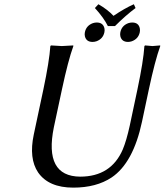

<svg xmlns="http://www.w3.org/2000/svg" viewBox="-20 -858 761 888"><path d="M372.6 -709Q378.9 -739.7 409.7 -751Q418.9 -753.9 427.2 -753.9Q456.5 -753.9 462.9 -727.5Q464.8 -718.3 462.9 -709Q456.5 -678.2 425.8 -667Q416.5 -664.1 408.2 -664.1Q378.9 -664.1 372.6 -690.4Q370.6 -699.7 372.6 -709ZM536.6 -709Q543 -739.7 573.7 -751Q583 -753.9 591.3 -753.9Q620.6 -753.9 626.5 -727.5Q628.4 -718.3 626.5 -709Q620.1 -678.2 589.4 -667Q580.1 -664.1 572.3 -664.1Q543 -664.1 536.6 -690.4Q534.7 -699.7 536.6 -709ZM615.7 -444.8Q643.1 -574.2 647.9 -645L650.9 -647.9Q652.8 -647.9 685.1 -645L720.7 -647.9L721.2 -645Q696.8 -577.6 668.5 -444.8L636.7 -294.9Q596.2 -104.5 496.1 -37.1Q425.3 9.8 318.8 9.8Q205.1 9.8 156.2 -60.5Q112.8 -125 136.2 -235.8L180.7 -444.8Q208 -574.2 212.9 -645L215.8 -647.9Q217.8 -647.9 266.1 -645L318.8 -647.9L319.3 -645Q294.9 -577.6 266.6 -444.8L229 -269Q183.1 -42.5 350.6 -41Q493.7 -41 547.9 -167Q564.9 -207.5 580.1 -276.9ZM479 -737.3Q459 -777.3 418.9 -820.8L435.1 -838.4Q477.1 -814.5 504.9 -784.7Q556.6 -819.8 599.1 -838.4L606.9 -820.8Q561.5 -787.1 511.7 -737.3Z"/></svg>

Font: Linux Biolinum Capitals O
Style: Italic Samll Caps
Weight: 400
Italic angle: -12°
Designer: Philipp H. Poll
Foundry: Philipp H. Poll
Version: Version 0.6.2